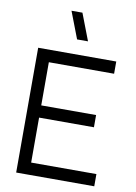

<svg xmlns="http://www.w3.org/2000/svg" viewBox="-102 -1025 774 1091"><g transform="rotate(10 285.0 -480.0)"><path d="M279.5 -805 220 -960H283L342.5 -805ZM70 0V-720H520.5V-649.5H144V-400.5H460.5V-330H144V-70.5H520.5V0Z"/></g></svg>

Font: Vela Sans
Style: Regular
Weight: 400
Designer: Principal design: Mikhail Sharanda - project Manrope.
Design modification: Ravid Balaliev
Foundry: Mikhail Sharanda
Version: Version 1.001